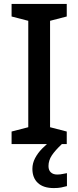

<svg xmlns="http://www.w3.org/2000/svg" viewBox="-20 -734 399 978"><path d="M320 0H39V-64L124 -86V-628L39 -650V-714H320V-650L235 -628V-86L320 -64ZM227 112Q227 133 239 144Q251 155 271 155Q287 155 300 152Q313 149 321 148V214Q307 218 291.5 221Q276 224 254 224Q201 224 173 198Q145 172 145 126Q145 98 158.5 72Q172 46 194.5 23Q217 0 241 -17L295 0Q261 32 244 57.5Q227 83 227 112Z"/></svg>

Font: Noto Sans Syriac Eastern Medium
Style: Regular
Weight: 500
Designer: Patrick Giasson and the Monotype Design Team
Foundry: Monotype Imaging Inc.
Version: Version 3.001